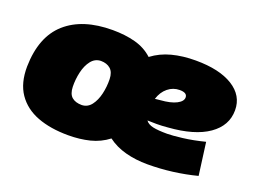

<svg xmlns="http://www.w3.org/2000/svg" viewBox="-91 -755 1266 959"><g transform="rotate(20 542.5 -275.5)"><path d="M334 9Q239 9 169.5 -17.5Q100 -44 61.5 -100Q23 -156 24 -244Q27 -403 116 -482Q205 -561 364 -561Q431 -561 485 -546.5Q539 -532 578 -496Q623 -530 680 -545Q737 -560 806 -560Q932 -560 1003.5 -515.5Q1075 -471 1075 -393Q1075 -311 1001 -259.5Q927 -208 789 -198Q757 -195 730.5 -195Q704 -195 681 -196Q693 -179 720 -173Q747 -167 796 -167Q822 -167 876 -173.5Q930 -180 993 -196L1016 -23Q954 -7 888 1.5Q822 10 755 10Q693 10 638.5 -4.5Q584 -19 543 -50Q500 -17 447.5 -4Q395 9 334 9ZM346 -156Q377 -157 396.5 -182.5Q416 -208 425 -246.5Q434 -285 433 -325Q432 -362 412.5 -379Q393 -396 361 -396Q330 -395 310 -369.5Q290 -344 281 -305Q272 -266 273 -227Q274 -189 293 -172.5Q312 -156 346 -156ZM781 -394Q746 -394 718.5 -371.5Q691 -349 679 -310Q685 -311 691.5 -311.5Q698 -312 706 -313Q761 -317 791 -332.5Q821 -348 821 -369Q821 -394 781 -394Z"/></g></svg>

Font: Georama Expanded Black
Style: Italic
Weight: 900
Width: 7
Italic angle: -9°
Designer: Jean-Baptiste Levee
Foundry: Production Type
Version: Version 1.000